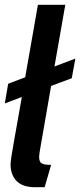

<svg xmlns="http://www.w3.org/2000/svg" viewBox="-20 -770 334 800"><path d="M150 -165Q143 -127 143 -117Q143 -95 154 -89Q165 -83 193 -83L166 10H125Q74 10 49 -16Q24 -42 24 -85Q24 -102 37 -174L71 -366L0 -339L14 -421L85 -448L138 -750H252L207 -493L294 -526L279 -444L193 -412Z"/></svg>

Font: Cabin SemiBold
Style: Italic
Weight: 600
Italic angle: -7°
Designer: Pablo Impallari
Foundry: Pablo Impallari. http://www.impallari.com Igino Marini. http://www.ikern.com
Version: Version 2.200